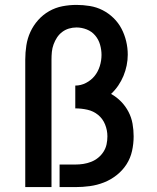

<svg xmlns="http://www.w3.org/2000/svg" viewBox="-20 -763 640 783"><path d="M83 0V-520Q83 -549 87.5 -578Q92 -607 104 -633Q116 -659 135.5 -681Q155 -703 180.5 -717.5Q206 -732 234.5 -737.5Q263 -743 292 -743Q319 -743 346.5 -738.5Q374 -734 398.5 -721.5Q423 -709 443 -689.5Q463 -670 475.5 -646Q488 -622 494.5 -595Q501 -568 501 -540Q501 -518 496.5 -496Q492 -474 483.5 -453.5Q475 -433 462.5 -414.5Q450 -396 433 -380Q456 -367 474 -348.5Q492 -330 504 -307Q516 -284 520.5 -258.5Q525 -233 525 -207Q525 -177 518.5 -147.5Q512 -118 496 -93Q480 -68 456 -49Q432 -30 404 -19Q376 -8 346.5 -4Q317 0 287 0H223V-92H287Q304 -92 320 -94.5Q336 -97 351.5 -103Q367 -109 380 -119.5Q393 -130 402 -144Q411 -158 414.5 -174Q418 -190 418 -207Q418 -232 408.5 -255.5Q399 -279 380 -294.5Q361 -310 336.5 -315.5Q312 -321 287 -321V-414Q310 -414 331 -425Q352 -436 366 -453.5Q380 -471 387 -493.5Q394 -516 394 -539Q394 -560 388 -581Q382 -602 368 -618.5Q354 -635 333.5 -643Q313 -651 292 -651Q276 -651 261 -646.5Q246 -642 233.5 -632.5Q221 -623 212.5 -610Q204 -597 198.5 -582Q193 -567 191.5 -551.5Q190 -536 190 -520V0Z"/></svg>

Font: Iosevka Semibold Extended
Style: Regular
Weight: 600
Width: 7
Monospace: yes
Designer: Belleve Invis
Foundry: Belleve Invis
Version: Version 32.5.0; ttfautohint (v1.8.4)